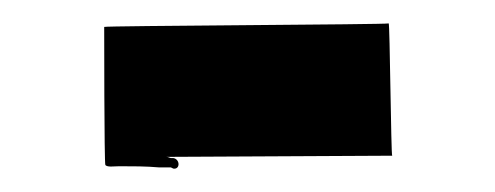

<svg xmlns="http://www.w3.org/2000/svg" viewBox="-20 -372 423 164"><path d="M116 -229H126L128 -228C134 -227 134 -236 128 -237H126C125 -237 124 -238 122 -238L315 -239C314 -239 313 -353 312 -352C311 -351 69 -350 69 -349C69 -348 69 -232 70 -231C72 -229 77 -230 82 -230C93 -230 105 -230 116 -229Z"/></svg>

Font: Hussar Wojna
Style: 3
Weight: 400
Designer: Robert Jablonski
Foundry: Cannot Into Space Fonts
Version: Version 1.01